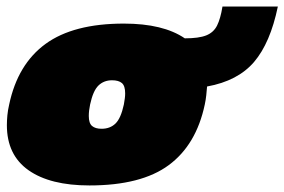

<svg xmlns="http://www.w3.org/2000/svg" viewBox="-20 -556 868 586"><path d="M253 10Q133 10 67 -36.5Q1 -83 1 -174Q1 -188 2.5 -204Q4 -220 8 -237Q34 -360 119 -422Q204 -484 358 -484Q478 -484 544 -439Q587 -439 609.5 -448Q632 -457 642.5 -478Q653 -499 659 -536H828Q805 -425 755.5 -367Q706 -309 612 -292Q611 -279 609.5 -265Q608 -251 605 -237Q579 -114 495 -52Q411 10 253 10ZM290 -163Q316 -163 332.5 -179Q349 -195 358 -237Q360 -248 361 -256Q362 -264 362 -271Q362 -294 352 -302.5Q342 -311 322 -311Q297 -311 280.5 -295Q264 -279 255 -237Q251 -218 251 -202Q251 -180 261 -171.5Q271 -163 290 -163Z"/></svg>

Font: Kanit Black
Style: Italic
Weight: 900
Italic angle: -12°
Designer: Katatrad Team
Foundry: CadsonDemak
Version: Version 2.000; ttfautohint (v1.8.3)